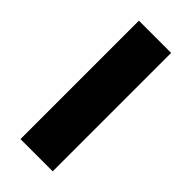

<svg xmlns="http://www.w3.org/2000/svg" viewBox="4 -906 493 493"><g transform="rotate(-45 250.0 -659.5)"><path d="M35 -601V-718H465V-601Z"/></g></svg>

Font: Nunito Sans 10pt Expanded Black
Style: Regular
Weight: 900
Width: 7
Designer: Vernon Adams
Foundry: Vernon Adams
Version: Version 3.101;gftools[0.9.27]